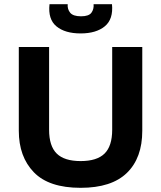

<svg xmlns="http://www.w3.org/2000/svg" viewBox="-20 -885 771 919"><path d="M366 14Q214 14 142 -60.5Q70 -135 70 -259V-660H215V-264Q215 -186 251.5 -150Q288 -114 366 -114Q444 -114 480.5 -150Q517 -186 517 -264V-660H661V-259Q661 -129 587.5 -57.5Q514 14 366 14ZM217 -865H304Q302 -841 316 -824Q330 -807 368 -807Q405 -807 417.5 -824Q430 -841 428 -865H516Q523 -793 481.5 -759Q440 -725 366 -725Q291 -725 250 -759Q209 -793 217 -865Z"/></svg>

Font: Bricolage Grotesque 12pt Bricolage Grotesque 10pt Regular
Style: Bold
Weight: 700
Designer: Mathieu Triay
Foundry: Atelier Triay
Version: Version 1.001; ttfautohint (v1.8.4.7-5d5b);gftools[0.9.33.de